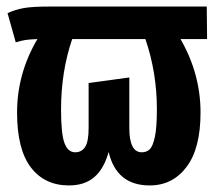

<svg xmlns="http://www.w3.org/2000/svg" viewBox="-20 -550 659 585"><path d="M530 -431Q591 -325 591 -207Q591 -98 548.5 -41.5Q506 15 436 15Q335 15 311 -87Q297 -36 267.5 -10.5Q238 15 190 15Q116 15 74 -40Q32 -95 32 -207Q32 -326 94 -431Q69 -430 56.5 -428Q44 -426 28 -421L3 -510Q27 -521 53 -525.5Q79 -530 127 -530H610L611 -431ZM423 -431H200Q166 -332 166 -216Q166 -142 176.5 -114Q187 -86 209 -86Q229 -86 239.5 -102.5Q250 -119 250 -160V-297L374 -314V-160Q374 -86 412 -86Q427 -86 436.5 -95.5Q446 -105 452 -133.5Q458 -162 458 -217Q458 -329 423 -431Z"/></svg>

Font: Fira Sans Compressed SemiBold
Style: Regular
Weight: 600
Width: 1
Designer: bBox Type GmbH & Carrois Corporate GbR & Edenspiekermann AG
Foundry: bBox Type GmbH & Carrois Corporate GbR & Edenspiekermann AG
Version: Version 4.301